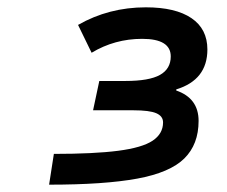

<svg xmlns="http://www.w3.org/2000/svg" viewBox="-20 -788 620 524"><path d="M114 -284 127 -368Q237 -368 302.5 -376.5Q368 -385 396.5 -404Q425 -423 425 -454Q425 -471 406.5 -479Q388 -487 344 -487H234L251 -567H322Q387 -567 416.5 -583.5Q446 -600 446 -634Q446 -682 368 -682Q293 -682 230 -644L193 -720Q277 -768 378 -768Q459 -768 502.5 -738.5Q546 -709 546 -653Q546 -570 461 -544V-541Q522 -520 522 -458Q522 -394 483 -355.5Q444 -317 354.5 -300.5Q265 -284 114 -284Z"/></svg>

Font: Sometype Mono
Style: Bold Italic
Weight: 700
Italic angle: -12°
Monospace: yes
Designer: Ryoichi Tsunekawa
Foundry: Dharma Type
Version: Version 1.000; ttfautohint (v1.8.3)